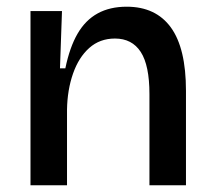

<svg xmlns="http://www.w3.org/2000/svg" viewBox="-20 -553 639 573"><path d="M71 0V-312V-520H165L159 -349H175Q188 -412 211.5 -452.5Q235 -493 271.5 -513Q308 -533 358 -533Q445 -533 490 -471Q535 -409 535 -282V0H426V-272Q426 -358 400 -398Q374 -438 323 -438Q278 -438 246.5 -410Q215 -382 198 -333.5Q181 -285 180 -226V0Z"/></svg>

Font: Bricolage Grotesque 24pt Medium
Style: Regular
Weight: 500
Designer: Mathieu Triay
Foundry: Atelier Triay
Version: Version 1.001;gftools[0.9.33.dev8+g029e19f]